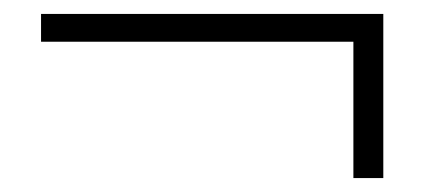

<svg xmlns="http://www.w3.org/2000/svg" viewBox="-20 -438 611 276"><path d="M39 -378V-418H531V-182H488V-390L499 -378Z"/></svg>

Font: Noto Serif SC ExtraLight ExtraLight
Style: Regular
Weight: 250
Version: Version 2.002-H1;hotconv 1.1.0;makeotfexe 2.6.0